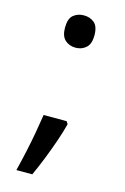

<svg xmlns="http://www.w3.org/2000/svg" viewBox="-107 -601 509 781"><g transform="rotate(15 147.0 -210.5)"><path d="M190 -116 197 -105Q188 -70 174 -29.5Q160 11 144 51.5Q128 92 111 129H44Q54 89 63.5 45.5Q73 2 80.5 -40Q88 -82 93 -116ZM147 -414Q121 -414 103 -430Q85 -446 85 -482Q85 -520 103 -535Q121 -550 147 -550Q173 -550 191 -535Q209 -520 209 -482Q209 -446 191 -430Q173 -414 147 -414Z"/></g></svg>

Font: hindi15
Style: Regular
Weight: 400
Designer: Jelle Bosma - Monotype Design Team
Foundry: Monotype Imaging Inc.
Version: Version 2.006